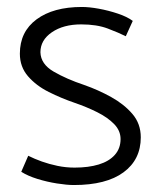

<svg xmlns="http://www.w3.org/2000/svg" viewBox="-20 -518 459 551"><path d="M41 -25Q60 -13 87.5 -4.5Q115 4 143.5 8.5Q172 13 192 13Q285 13 334.5 -23.5Q384 -60 384 -124Q384 -163 360 -191Q336 -219 299 -239.5Q262 -260 222 -274Q171 -291 134 -312.5Q97 -334 96 -368Q96 -403 129 -425.5Q162 -448 213 -448Q258 -448 289.5 -436Q321 -424 341 -414L361 -458Q345 -470 318 -479Q291 -488 263.5 -493Q236 -498 215 -498Q133 -498 85 -462.5Q37 -427 37 -364Q37 -326 60.5 -299Q84 -272 120 -254Q156 -236 194 -223Q229 -211 259 -196Q289 -181 307.5 -162Q326 -143 326 -119Q326 -92 309.5 -73.5Q293 -55 263.5 -46Q234 -37 194 -37Q169 -37 145 -42Q121 -47 100 -54.5Q79 -62 61 -71Z"/></svg>

Font: Catamaran Thin Light
Style: Regular
Weight: 300
Version: Version 2.000